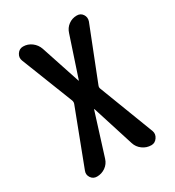

<svg xmlns="http://www.w3.org/2000/svg" viewBox="-176 -833 853 937"><g transform="rotate(-30 250.0 -365.0)"><path d="M94.7 0Q73.2 0 61.5 -17.6Q49.8 -35.2 57.6 -54.7L174.8 -362.3Q178.7 -372.1 174.8 -382.8L60.5 -673.8Q52.7 -693.4 64.9 -711.9Q77.1 -730.5 98.6 -730.5Q125 -730.5 146.5 -714.4Q168 -698.2 176.8 -672.9L250 -451.2Q250 -450.2 251 -450.2Q252 -450.2 252 -451.2L326.2 -674.8Q334 -700.2 354.5 -715.3Q375 -730.5 401.4 -730.5Q422.9 -730.5 434.1 -713.4Q445.3 -696.3 438.5 -675.8L323.2 -382.8Q318.4 -372.1 323.2 -362.3L440.4 -56.6Q447.3 -37.1 434.6 -18.6Q421.9 0 401.4 0Q374 0 352.1 -16.1Q330.1 -32.2 322.3 -57.6L248 -292H247.1H246.1L171.9 -55.7Q164.1 -30.3 142.6 -15.1Q121.1 0 94.7 0Z"/></g></svg>

Font: Rounded-X Mgen+ 1mn medium
Style: Regular
Weight: 500
Designer: [Source Han Sans]
Ryoko NISHIZUKA  (kana & ideographs); Paul D. Hunt (Latin, Greek & Cyrillic); Wenlong ZHANG  (bopomofo
Version: Version 1.059.20150602